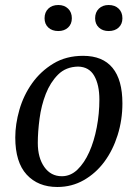

<svg xmlns="http://www.w3.org/2000/svg" viewBox="-20 -735 549 767"><path d="M41 -186Q41 -239 57.5 -296.5Q74 -354 108 -402Q142 -450 193 -481Q244 -512 312 -512Q390 -512 429.5 -464Q469 -416 469 -322Q469 -256 450 -195.5Q431 -135 397 -89Q363 -43 315 -15.5Q267 12 209 12Q132 12 86.5 -37.5Q41 -87 41 -186ZM292 -469Q243 -468 212 -437Q181 -406 163 -360Q145 -314 138 -261Q131 -208 131 -164Q131 -105 157 -68Q183 -31 227 -31Q262 -31 289.5 -57.5Q317 -84 336.5 -127.5Q356 -171 366.5 -226Q377 -281 377 -337Q377 -396 356.5 -432Q336 -468 292 -469ZM158 -662Q158 -686 173 -700.5Q188 -715 213 -715Q237 -715 252 -700.5Q267 -686 267 -662Q267 -639 252 -625Q237 -611 213 -611Q188 -611 173 -625Q158 -639 158 -662ZM360 -662Q360 -686 375 -700.5Q390 -715 414 -715Q439 -715 454 -700.5Q469 -686 469 -662Q469 -639 454 -625Q439 -611 414 -611Q390 -611 375 -625Q360 -639 360 -662Z"/></svg>

Font: PTSerifItalic
Style: Italic
Weight: 400
Italic angle: -12°
Designer: A.Korolkova, O.Umpeleva, V.Yefimov
Foundry: ParaType Ltd
Version: Version 1.000W OFL